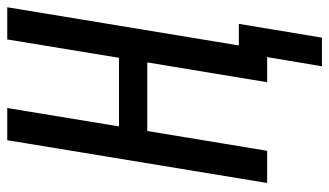

<svg xmlns="http://www.w3.org/2000/svg" viewBox="-214 -562 930 543"><g transform="rotate(-90 251.5 -290.0)"><path d="M336 155 362 0H291L347 -339H153L97 0H6L127 -735H218L166 -419H360L412 -735H503L395 -80H456L417 155Z"/></g></svg>

Font: Iosevka SS18 Medium
Style: Italic
Weight: 500
Italic angle: -9°
Monospace: yes
Designer: Belleve Invis
Foundry: Belleve Invis
Version: Version 25.1.1; ttfautohint (v1.8.4)